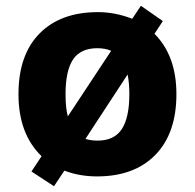

<svg xmlns="http://www.w3.org/2000/svg" viewBox="-20 -601 676 665"><path d="M316 10Q255 10 203 -10L167 44L89 -7L124 -60Q44 -137 44 -275Q44 -411 117 -485Q190 -559 319 -559Q379 -559 438 -536L468 -581L544 -528L515 -484Q591 -408 591 -275Q591 -139 518 -64.5Q445 10 316 10ZM215 -198 365 -425Q345 -434 317 -434Q259 -434 233 -395Q207 -356 207 -275Q207 -226 215 -198ZM422 -343 276 -120Q294 -114 318 -114Q376 -114 402 -154Q428 -194 428 -275Q428 -313 422 -343Z"/></svg>

Font: Noto Sans UI ExtraBold
Style: Regular
Weight: 800
Designer: Monotype Design Team
Foundry: Monotype Imaging Inc.
Version: Version 1.001